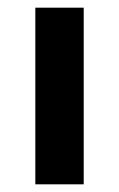

<svg xmlns="http://www.w3.org/2000/svg" viewBox="-20 -480 311 500"><path d="M72 -460V0H198V-460Z"/></svg>

Font: Jost SemiBold
Style: Regular
Weight: 600
Version: Version 3.710